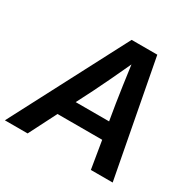

<svg xmlns="http://www.w3.org/2000/svg" viewBox="-196 -889 1050 1050"><g transform="rotate(30 328.5 -364.0)"><path d="M-36.1 0 344.2 -727.5H506.3L644.5 0H506.8L478 -173.8H195.8L107.4 0ZM249.5 -279.8H460.4L443.4 -382.3Q435.5 -432.6 427.7 -487.3Q419.9 -542 410.6 -610.8Q378.9 -542 352.8 -487.3Q326.7 -432.6 301.8 -382.3Z"/></g></svg>

Font: Inter Display SemiBold
Style: Italic
Weight: 600
Italic angle: -9.39999°
Designer: Rasmus Andersson
Foundry: rsms
Version: Version 4.000;git-a52131595